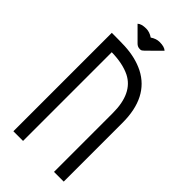

<svg xmlns="http://www.w3.org/2000/svg" viewBox="-265 -928 994 994"><g transform="rotate(45 232.0 -431.0)"><path d="M427.2 0.5H356V-430.2Q356 -575.2 264.6 -621.1Q210.9 -647.5 129.4 -648.9V0.5H58.6V-720.2Q120.6 -720.2 154.8 -718.8Q235.8 -714.8 296.9 -684.1Q427.2 -617.2 427.2 -430.2ZM226.1 -763.2H217.8Q203.1 -763.7 191.4 -775.9L119.6 -847.7Q134.3 -861.8 168.9 -861.8Q194.3 -861.8 218.3 -845.2Q242.7 -861.8 267.6 -861.8Q302.7 -861.8 317.4 -847.7Q248.5 -778.8 244.1 -774.9Q232.9 -763.7 226.1 -763.2Z"/></g></svg>

Font: Greenwashing Machine
Style: Regular
Weight: 400
Designer: Tup Wanders
Foundry: Free font, DO NOT SELL
Version: Version 1.00;August 10, 2023;FontCreator 11.5.0.2430 64-bit